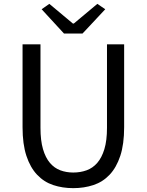

<svg xmlns="http://www.w3.org/2000/svg" viewBox="-20 -963 761 996"><path d="M360 13Q304 13 256 -3Q208 -19 172.5 -56.5Q137 -94 117 -154.5Q97 -215 97 -303V-733H190V-300Q190 -234 203 -189.5Q216 -145 239 -118Q262 -91 293 -79.5Q324 -68 360 -68Q397 -68 429 -79.5Q461 -91 484.5 -118Q508 -145 521.5 -189.5Q535 -234 535 -300V-733H624V-303Q624 -215 604 -154.5Q584 -94 548.5 -56.5Q513 -19 464.5 -3Q416 13 360 13ZM236 -943 358 -841H363L485 -943L526 -915L408 -789H312L196 -915Z"/></svg>

Font: Kinto Sans
Style: Regular
Weight: 400
Designer: Authors: Ryoko NISHIZUKA  (kana & ideographs); Paul D. Hunt (Latin, Greek & Cyrillic); Wenlong ZHANG  (bopomofo); Sandol
Foundry: Adobe Systems Incorporated, ookami Inc.
Version: Version 0.001